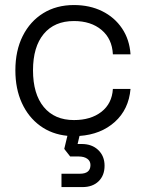

<svg xmlns="http://www.w3.org/2000/svg" viewBox="-20 -531 576 762"><path d="M41 -252Q41 -330 70.2 -388.2Q99.5 -446.5 151.8 -478.8Q204 -511 273.5 -511Q336 -511 385.2 -486.8Q434.5 -462.5 464.2 -418.5Q494 -374.5 498 -315.5H428Q425 -377 383 -412.2Q341 -447.5 273.5 -447.5Q196 -447.5 153.5 -396.2Q111 -345 111 -252Q111 -158 153.8 -106.2Q196.5 -54.5 273.5 -54.5Q340.5 -54.5 382.5 -87.2Q424.5 -120 428 -178H498Q491 -97 435.8 -47.2Q380.5 2.5 295.5 8.5L288 40.5H304.5Q345 40.5 370 64.5Q395 88.5 395 126.5Q395 165.5 371.2 188.5Q347.5 211.5 307 211.5H224V158.5H297Q339 158.5 339 124Q339 108 326.2 99Q313.5 90 291.5 90H258.5L235 60L247.5 8Q185.5 2 139 -32Q92.5 -66 66.8 -122.2Q41 -178.5 41 -252Z"/></svg>

Font: Overused Grotesk Book
Style: Regular
Weight: 375
Version: Version 0.004